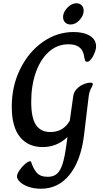

<svg xmlns="http://www.w3.org/2000/svg" viewBox="-20 -900 630 1175"><path d="M84 180Q84 165 99 142.5Q114 120 133.5 103.5Q153 87 164 87Q170 87 171 92Q183 131 204.5 156.5Q226 182 273 182Q307 182 328 164Q349 146 362.5 104.5Q376 63 386 -12L393 -62Q329 0 241 0Q152 0 102 -62Q52 -124 52 -247Q52 -374 104 -478.5Q156 -583 242.5 -643.5Q329 -704 430 -704Q493 -704 530.5 -680.5Q568 -657 568 -616Q568 -590 548 -553Q539 -539 531 -530.5Q523 -522 513 -522Q504 -522 501 -529.5Q498 -537 496 -549Q494 -561 492 -568Q477 -629 399 -629Q330 -629 278.5 -582.5Q227 -536 199 -456Q171 -376 171 -277Q171 -179 200 -135.5Q229 -92 289 -92Q367 -92 407 -161L428 -310Q431 -336 449 -355Q467 -374 490.5 -384Q514 -394 533 -394Q541 -394 544.5 -392Q548 -390 548 -384Q548 -378 537 -358.5Q526 -339 522 -304L494 -71Q475 83 406 169Q337 255 231 255Q189 255 155.5 243.5Q122 232 103 214Q84 196 84 180ZM366 -796Q366 -815 378 -834.5Q390 -854 409 -867Q428 -880 448 -880Q467 -880 479.5 -867.5Q492 -855 492 -834Q492 -805 467 -777.5Q442 -750 412 -750Q392 -750 379 -762.5Q366 -775 366 -796Z"/></svg>

Font: Charm
Style: Bold
Weight: 700
Designer: Katatrad Aksorn Co.,Ltd.
Foundry: Cadson Demak Co.,Ltd.
Version: Version 1.001